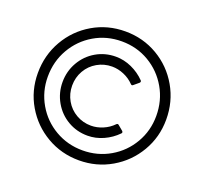

<svg xmlns="http://www.w3.org/2000/svg" viewBox="-132 -926 1158 1088"><g transform="rotate(20 447.5 -382.5)"><path d="M60 -380Q60 -488 111.5 -577.5Q163 -667 251.5 -719Q340 -771 447 -771Q554 -771 642.5 -719Q731 -667 782.5 -577.5Q834 -488 834 -380Q834 -274 782 -185.5Q730 -97 641.5 -45.5Q553 6 447 6Q341 6 252.5 -45.5Q164 -97 112 -185.5Q60 -274 60 -380ZM774 -380Q774 -472 730.5 -547.5Q687 -623 612.5 -667Q538 -711 447 -711Q356 -711 281.5 -667Q207 -623 163.5 -547.5Q120 -472 120 -380Q120 -291 163.5 -216Q207 -141 282 -97.5Q357 -54 447 -54Q537 -54 612 -97.5Q687 -141 730.5 -216Q774 -291 774 -380ZM209 -380Q209 -445 240.5 -500Q272 -555 326 -586.5Q380 -618 445 -618Q494 -618 540.5 -597Q587 -576 622 -540Q625 -537 625 -533Q625 -529 621 -525L591 -500Q588 -497 584 -497Q581 -497 577 -501Q551 -528 515.5 -543Q480 -558 444 -558Q396 -558 355 -534.5Q314 -511 290.5 -470Q267 -429 267 -380Q267 -331 290.5 -290Q314 -249 355 -225.5Q396 -202 444 -202Q480 -202 515.5 -217Q551 -232 577 -259Q584 -266 591 -260L621 -235Q629 -227 622 -220Q587 -184 540.5 -163Q494 -142 445 -142Q380 -142 326 -173.5Q272 -205 240.5 -260Q209 -315 209 -380Z"/></g></svg>

Font: Open Sauce Two Light
Style: Regular
Weight: 300
Designer: Alfredo Marco Pradil
Foundry: Creative Sauce Fz LLC
Version: Version 1.477